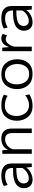

<svg xmlns="http://www.w3.org/2000/svg" viewBox="1212 -1728 527 2992"><g transform="rotate(-90 1476.0 -231.5)"><path d="M425 0H370L362 -82H358Q333 -43 280 -15.5Q227 12 172 12Q109 12 74.5 -25.5Q40 -63 40 -123Q40 -167 60 -199.5Q80 -232 108 -249Q136 -266 175.5 -276.5Q215 -287 245.5 -289.5Q276 -292 310 -292H355V-304Q355 -368 314 -396Q283 -416 226 -416Q157 -416 90 -376L74 -436Q141 -475 234 -475Q316 -475 362 -446Q425 -406 425 -313ZM193 -47Q236 -47 282 -74Q328 -101 355 -148V-241H346Q308 -241 279.5 -239Q251 -237 218 -230.5Q185 -224 164 -212Q143 -200 128.5 -178.5Q114 -157 114 -127Q114 -89 135 -68Q156 -47 193 -47Z M969 0H899V-304Q899 -416 803 -416Q751 -416 707.5 -383.5Q664 -351 646 -295V0H576V-460H631L639 -374H643Q656 -418 702 -446.5Q748 -475 813 -475Q883 -475 926 -436.5Q969 -398 969 -313Z M1497 -435 1480 -376Q1457 -394 1413 -407Q1369 -420 1328 -420Q1246 -420 1205.5 -368.5Q1165 -317 1165 -240Q1165 -157 1210 -100Q1255 -43 1335 -43Q1375 -43 1417.5 -60Q1460 -77 1488 -103L1502 -38Q1425 12 1322 12Q1211 12 1151 -58.5Q1091 -129 1091 -234Q1091 -338 1151 -406.5Q1211 -475 1329 -475Q1435 -475 1497 -435Z M1816 -475Q1931 -475 1990 -404Q2049 -333 2049 -227Q2049 -123 1991 -55.5Q1933 12 1820 12Q1705 12 1644.5 -57.5Q1584 -127 1584 -232Q1584 -336 1643.5 -405.5Q1703 -475 1816 -475ZM1819 -41Q1896 -41 1935.5 -93.5Q1975 -146 1975 -226Q1975 -308 1933.5 -363.5Q1892 -419 1813 -419Q1736 -419 1697 -367Q1658 -315 1658 -235Q1658 -153 1699 -97Q1740 -41 1819 -41Z M2444 -452 2423 -386Q2388 -406 2360 -406Q2322 -406 2289.5 -366Q2257 -326 2245 -269V0H2175V-460H2230L2238 -359H2242Q2258 -410 2291 -442.5Q2324 -475 2374 -475Q2393 -475 2414 -468.5Q2435 -462 2444 -452Z M2879 0H2824L2816 -82H2812Q2787 -43 2734 -15.5Q2681 12 2626 12Q2563 12 2528.5 -25.5Q2494 -63 2494 -123Q2494 -167 2514 -199.5Q2534 -232 2562 -249Q2590 -266 2629.5 -276.5Q2669 -287 2699.5 -289.5Q2730 -292 2764 -292H2809V-304Q2809 -368 2768 -396Q2737 -416 2680 -416Q2611 -416 2544 -376L2528 -436Q2595 -475 2688 -475Q2770 -475 2816 -446Q2879 -406 2879 -313ZM2647 -47Q2690 -47 2736 -74Q2782 -101 2809 -148V-241H2800Q2762 -241 2733.5 -239Q2705 -237 2672 -230.5Q2639 -224 2618 -212Q2597 -200 2582.5 -178.5Q2568 -157 2568 -127Q2568 -89 2589 -68Q2610 -47 2647 -47Z"/></g></svg>

Font: Quattrocento Sans
Style: Regular
Weight: 400
Designer: Pablo Impallari
Foundry: Pablo Impallari, Igino Marini, Brenda Gallo
Version: Version 2.000